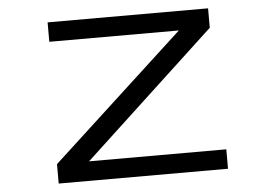

<svg xmlns="http://www.w3.org/2000/svg" viewBox="-50 -766 1150 832"><g transform="rotate(-5 525.0 -350.0)"><path d="M312 -84.5H909V0H172.5V-84.5L749 -615.5H185.5V-700H883.5V-615.5Z"/></g></svg>

Font: League Mono Extended
Style: Regular
Weight: 400
Width: 9
Designer: Tyler Finck
Foundry: The League of Moveable Type / Tyler Finck
Version: Version 2.210